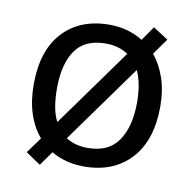

<svg xmlns="http://www.w3.org/2000/svg" viewBox="-71 -637 746 741"><g transform="rotate(10 302.5 -266.5)"><path d="M551 -269Q551 -136 483.5 -63Q416 10 301 10Q228 10 172 -23L132 33L74 -6L119 -68Q88 -104 71.5 -154.5Q55 -205 55 -269Q55 -402 122 -474Q189 -546 304 -546Q377 -546 435 -510L474 -566L533 -528L488 -465Q517 -430 534 -380.5Q551 -331 551 -269ZM146 -269Q146 -231 151.5 -198.5Q157 -166 170 -141L390 -447Q354 -472 302 -472Q220 -472 183 -418Q146 -364 146 -269ZM460 -269Q460 -343 437 -392L217 -86Q251 -63 303 -63Q384 -63 422 -118.5Q460 -174 460 -269Z"/></g></svg>

Font: Noto Sans SignWriting
Style: Regular
Weight: 400
Designer: Monotype Design Team
Foundry: Monotype Imaging Inc.
Version: Version 2.004; ttfautohint (v1.8.4.7-5d5b)